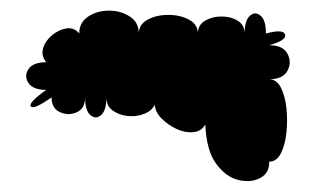

<svg xmlns="http://www.w3.org/2000/svg" viewBox="-20 -448 604 361"><path d="M366 -214Q359 -201 343.5 -199.5Q328 -198 312 -205.5Q296 -213 284 -225Q272 -237 271 -251Q265 -239 250 -233.5Q235 -228 219 -230Q203 -232 191.5 -240.5Q180 -249 180 -265Q180 -240 170 -231.5Q160 -223 150 -231.5Q140 -240 140 -265Q140 -244 124.5 -237Q109 -230 93 -237Q77 -244 77 -265Q43 -241 38 -248Q33 -255 67 -279Q42 -279 33.5 -292Q25 -305 33.5 -318Q42 -331 67 -331Q57 -343 61 -357Q65 -371 77.5 -381.5Q90 -392 104.5 -394.5Q119 -397 129 -385Q129 -406 146 -417Q163 -428 185 -428Q207 -428 224 -417Q241 -406 241 -385Q241 -402 257.5 -411Q274 -420 296.5 -420Q319 -420 335.5 -411Q352 -402 352 -385Q352 -401 365.5 -409Q379 -417 396.5 -417Q414 -417 427 -409Q440 -401 440 -385Q440 -410 450 -418.5Q460 -427 470 -418.5Q480 -410 480 -385Q513 -394 516 -383Q519 -372 486 -363Q512 -363 520.5 -347Q529 -331 520.5 -315Q512 -299 486 -299Q500 -299 508 -283.5Q516 -268 518.5 -245Q521 -222 518.5 -198.5Q516 -175 508 -159.5Q500 -144 486 -144Q487 -123 469.5 -113.5Q452 -104 428.5 -109.5Q405 -115 386.5 -140Q368 -165 366 -214Z"/></svg>

Font: Rubik Bubbles
Style: Regular
Weight: 400
Designer: Hubert and Fischer, NaN
Foundry: Hubert and Fischer, NaN
Version: Version 2.200